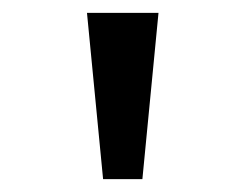

<svg xmlns="http://www.w3.org/2000/svg" viewBox="-20 -749 366 298"><path d="M140 -471 115 -729H226L201 -471Z"/></svg>

Font: gurmukhi15
Style: Book
Weight: 400
Designer: Jelle Bosma - Monotype Design Team
Foundry: Monotype Imaging Inc.
Version: Version 2.003